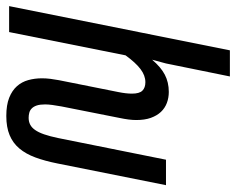

<svg xmlns="http://www.w3.org/2000/svg" viewBox="-94 -640 739 600"><g transform="rotate(90 275.0 -340.5)"><path d="M263.2 -341.3Q268.1 -365.7 268.1 -383.8Q268.1 -407.2 258.8 -416.5Q249.5 -425.8 232.4 -425.8Q211.4 -425.8 191.4 -410.6Q171.4 -395.5 148.4 -363.8L75.7 0H-5.4L132.8 -689.9H214.4L173.8 -490.2L162.1 -446.8Q185.1 -474.1 209 -486.6Q232.9 -499 262.7 -499Q281.2 -499 297.4 -492.9Q313.5 -486.8 325.2 -474.4Q336.9 -461.9 343.8 -442.9Q350.6 -423.8 350.6 -397.5Q350.6 -386.2 348.9 -373Q347.2 -359.9 344.2 -345.7L308.1 -163.6Q305.2 -147.9 303.5 -135Q301.8 -122.1 301.8 -112.3Q301.8 -96.2 305.2 -86.2Q308.6 -76.2 314.5 -70.6Q320.3 -64.9 327.9 -63Q335.4 -61 343.8 -61Q355.5 -61 364.7 -65.7Q374 -70.3 381.6 -81.1Q389.2 -91.8 395.3 -109.4Q401.4 -127 406.7 -152.3L474.6 -490.2H554.2L486.3 -150.9Q478.5 -111.8 467.5 -82Q456.5 -52.2 439.5 -32Q422.4 -11.7 397.7 -1.5Q373 8.8 337.9 8.8Q303.7 8.8 281 -0.2Q258.3 -9.3 244.9 -24.4Q231.4 -39.6 225.8 -59.8Q220.2 -80.1 220.2 -102.5Q220.2 -115.7 221.9 -129.2Q223.6 -142.6 226.1 -155.8Z"/></g></svg>

Font: Code New Roman
Style: Italic
Weight: 400
Italic angle: -11°
Monospace: yes
Designer: Sam Radian
Foundry: Code New Roman
Version: Version 1.508 October 19, 2014